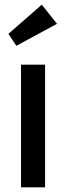

<svg xmlns="http://www.w3.org/2000/svg" viewBox="-20 -802 283 822"><path d="M70 0V-525H173V0ZM50 -606 16 -657 159 -782 224 -700Z"/></svg>

Font: Our Lexend
Style: Regular
Weight: 400
Designer: Bonnie Shaver-Troup, Thomas Jockin
Foundry: Lexend
Version: Version 1.007